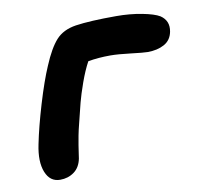

<svg xmlns="http://www.w3.org/2000/svg" viewBox="-60 -524 626 601"><g transform="rotate(-10 252.5 -224.0)"><path d="M85 13.2Q52.7 13.2 39.3 -20.5Q25.9 -54.2 37.1 -107.9Q47.9 -161.6 68.8 -231.4Q89.8 -301.3 108.9 -345.2Q130.9 -397.9 153.6 -422.9Q176.3 -447.8 216.8 -454.1Q262.2 -460.9 346.2 -460.9Q389.2 -460.9 427.5 -453.6Q465.8 -446.3 482.9 -436Q510.3 -417.5 503.9 -383.8Q499 -357.4 477.1 -345.2Q455.1 -333 423.8 -333Q411.1 -333 370.8 -337.9Q330.6 -342.8 307.1 -342.8Q267.6 -342.8 235.8 -336.9Q221.7 -311 208.7 -274.7Q195.8 -238.3 189.5 -213.9Q183.1 -189.5 172.9 -147Q168.9 -131.8 165.3 -113.5Q161.6 -95.2 159.9 -83Q158.2 -70.8 156 -56.9Q153.8 -43 153.8 -42Q148.4 -14.6 129.4 -0.7Q110.4 13.2 85 13.2Z"/></g></svg>

Font: Shantell Sans Irregular Bouncy
Style: Italic
Weight: 600
Italic angle: -11.31°
Designer: Stephen Nixon, Anya Danilova, Shantell Martin
Foundry: Arrow Type
Version: Version 1.006;[9816181b4]